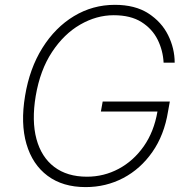

<svg xmlns="http://www.w3.org/2000/svg" viewBox="-20 -757 780 787"><path d="M650.6 -500Q648.1 -550.1 626.1 -594.5Q604 -638.8 559.8 -666.7Q515.6 -694.6 446 -694.6Q375.4 -694.6 308.8 -656.2Q242.2 -617.9 193.4 -544Q144.5 -470.2 126.4 -363.6Q109.4 -261.7 129.4 -187.3Q149.5 -112.9 202.4 -72.8Q255.3 -32.7 336.3 -32.7Q405.9 -32.7 466.4 -65Q527 -97.3 569.1 -157.1Q611.2 -217 625.4 -299.7H393.5L400.9 -340.9H676.1L668.7 -299.7Q653.1 -203.5 604.6 -134.1Q556.1 -64.6 485.3 -27.3Q414.4 9.9 331 9.9Q237.2 9.9 175.1 -36.4Q112.9 -82.7 88.4 -166.9Q63.9 -251.1 82.7 -363.6Q101.2 -476.6 153.8 -560.5Q206.3 -644.5 283.2 -690.9Q360.1 -737.2 450.6 -737.2Q533.7 -737.2 588.1 -702.1Q642.4 -666.9 669.2 -612.6Q696 -558.2 696 -500Z"/></svg>

Font: Inter Extra Light  BETA
Style: Italic
Weight: 200
Italic angle: 9.39999°
Designer: Rasmus Andersson
Foundry: rsms
Version: Version 3.011;git-f93a4a705